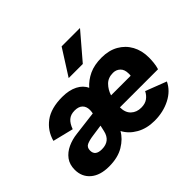

<svg xmlns="http://www.w3.org/2000/svg" viewBox="-163 -969 1211 1211"><g transform="rotate(-45 442.0 -364.0)"><path d="M186 10Q107 10 62.5 -28Q18 -66 18 -129Q18 -176 41.5 -207.5Q65 -239 104 -257Q143 -275 188 -280L350 -300Q353 -316 353 -328Q353 -359 335 -376.5Q317 -394 282 -394Q246 -394 224.5 -375Q203 -356 190 -319L52 -353Q71 -424 129 -467Q187 -510 287 -510Q348 -510 390 -488.5Q432 -467 448 -430Q481 -467 527 -488.5Q573 -510 638 -510Q703 -510 750.5 -483Q798 -456 824 -408.5Q850 -361 850 -299Q850 -277 847.5 -253Q845 -229 838 -206H498Q498 -159 524.5 -134Q551 -109 592 -109Q627 -109 649 -125Q671 -141 683 -166L823 -112Q796 -55 733.5 -23Q671 9 593 9Q524 9 472 -20.5Q420 -50 395 -98Q370 -53 317.5 -21.5Q265 10 186 10ZM621 -391Q577 -391 550.5 -364Q524 -337 512 -299H687Q688 -304 688 -309Q688 -314 688 -318Q688 -354 668.5 -372.5Q649 -391 621 -391ZM172 -146Q172 -99 231 -99Q305 -99 321 -171L330 -211L253 -200Q216 -195 194 -185Q172 -175 172 -146ZM510 -738H674L526 -565H400Z"/></g></svg>

Font: Work Sans
Style: Bold Italic
Weight: 700
Italic angle: -13°
Designer: Wei Huang
Foundry: Wei Huang
Version: Version 2.010; ttfautohint (v1.8.3)